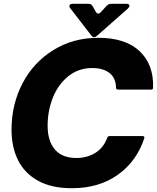

<svg xmlns="http://www.w3.org/2000/svg" viewBox="-20 -979 830 1016"><path d="M41 -292Q41 -427 99.5 -538.5Q158 -650 263 -714.5Q368 -779 500 -779Q644 -779 719 -708Q794 -637 790 -515Q790 -505 780 -505H604Q594 -505 594 -515Q593 -567 559 -593Q525 -619 468 -619Q396 -619 342 -576Q288 -533 260 -463Q232 -393 232 -314Q232 -233 270.5 -188Q309 -143 384 -143Q441 -143 484.5 -170Q528 -197 548 -251Q551 -259 560 -259H735Q740 -259 742.5 -256Q745 -253 744 -249Q704 -126 604 -54.5Q504 17 360 17Q252 17 180.5 -23Q109 -63 75 -132.5Q41 -202 41 -292ZM461 -794 352 -935Q347 -942 347 -947Q347 -952 351.5 -955.5Q356 -959 364 -959H448Q464 -959 471 -945L486 -918Q492 -907 500 -907Q507 -907 513 -914L544 -948Q555 -959 569 -959H648Q656 -959 660.5 -956Q665 -953 665 -948Q665 -942 657 -934L495 -791Q485 -782 477 -782Q470 -782 461 -794Z"/></svg>

Font: Open Sauce Two Black Italic
Style: Regular
Weight: 900
Italic angle: -10°
Designer: Alfredo Marco Pradil
Foundry: Creative Sauce Fz LLC
Version: Version 1.477